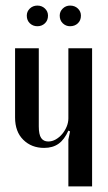

<svg xmlns="http://www.w3.org/2000/svg" viewBox="-20 -668 387 688"><path d="M225 -200Q211 -168 190 -153Q169 -138 138 -138Q93 -138 63.5 -167Q34 -196 34 -247V-495H119V-215Q119 -186 127.5 -173.5Q136 -161 153 -161Q167 -161 180 -168.5Q193 -176 203 -188Q213 -200 219 -214.5Q225 -229 225 -244V-495H310V0H225V-168L231 -197ZM76 -612Q76 -627 87 -637.5Q98 -648 114 -648Q130 -648 141 -637.5Q152 -627 152 -612Q152 -595 141 -584.5Q130 -574 114 -574Q98 -574 87 -584.5Q76 -595 76 -612ZM194 -612Q194 -627 205 -637.5Q216 -648 231 -648Q248 -648 259 -637.5Q270 -627 270 -612Q270 -595 259 -584.5Q248 -574 231 -574Q216 -574 205 -584.5Q194 -595 194 -612Z"/></svg>

Font: Moniqa SemBd Heading
Style: Regular
Weight: 600
Designer: Rajesh Rajput
Foundry: Rajesh Rajput
Version: Version 1.000